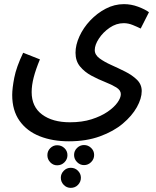

<svg xmlns="http://www.w3.org/2000/svg" viewBox="-20 -636 752 928"><path d="M39 -177Q39 -209 49 -260.5Q59 -312 92 -381L173 -349Q153 -301 143 -262.5Q133 -224 133 -191Q133 -120 183.5 -82.5Q234 -45 318 -45Q377 -45 422.5 -59.5Q468 -74 499.5 -95.5Q531 -117 547.5 -140Q564 -163 564 -181Q564 -200 542 -213.5Q520 -227 487 -240Q454 -253 421.5 -270.5Q389 -288 367 -314.5Q345 -341 345 -381Q345 -419 364 -460.5Q383 -502 416 -537Q449 -572 491 -594Q533 -616 579 -616Q614 -616 647.5 -603.5Q681 -591 700 -577L660 -498Q644 -506 622 -515Q600 -524 578 -524Q542 -524 510 -502Q478 -480 458 -449.5Q438 -419 438 -394Q438 -371 461 -354Q484 -337 517.5 -322Q551 -307 585 -290Q619 -273 642 -250.5Q665 -228 665 -196Q665 -160 641.5 -118Q618 -76 573.5 -38.5Q529 -1 463 23Q397 47 313 47Q234 47 172 22.5Q110 -2 74.5 -52Q39 -102 39 -177ZM386 65Q406 65 420.5 79Q435 93 435 113Q435 133 420.5 147.5Q406 162 386 162Q367 162 352.5 147.5Q338 133 338 113Q338 93 352.5 79Q367 65 386 65ZM256 66Q277 66 291.5 80Q306 94 306 114Q306 134 291.5 148.5Q277 163 256 163Q237 163 223 148.5Q209 134 209 114Q209 94 223 80Q237 66 256 66ZM322 175Q343 175 357 189.5Q371 204 371 223Q371 243 357 257.5Q343 272 322 272Q302 272 288 257.5Q274 243 274 223Q274 204 288 189.5Q302 175 322 175Z"/></svg>

Font: Noto Sans Arabic UI Cn Md
Style: Regular
Weight: 500
Width: 3
Designer: Monotype Design Team, Nadine Chahine and Nizar Qandah
Foundry: Monotype Imaging Inc.
Version: Version 2.010; ttfautohint (v1.8.4.7-5d5b)